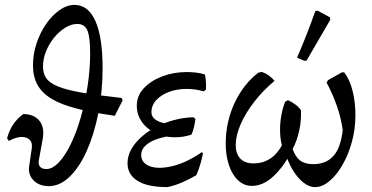

<svg xmlns="http://www.w3.org/2000/svg" viewBox="-20 -754 1522 786"><path d="M180 8Q141 8 118 -15Q95 -38 99 -71L110 -146Q115 -181 87 -190.5Q59 -200 16 -177L9 -188Q25 -250 75 -287Q119 -287 141 -260Q163 -233 155 -186L139 -98Q136 -81 144 -71.5Q152 -62 170 -62Q195 -62 221 -89.5Q247 -117 270 -164.5Q293 -212 310.5 -273Q328 -334 338.5 -401.5Q349 -469 349 -536Q349 -604 337.5 -630Q326 -656 296 -656Q272 -656 247 -640.5Q222 -625 201.5 -600Q181 -575 168.5 -544Q156 -513 156 -481Q156 -454 169 -434.5Q182 -415 216.5 -400.5Q251 -386 314.5 -375Q378 -364 478 -353L482 -343L450 -280Q358 -293 294 -309.5Q230 -326 190.5 -350Q151 -374 133 -407.5Q115 -441 115 -487Q115 -532 129.5 -576Q144 -620 168.5 -655.5Q193 -691 223.5 -712.5Q254 -734 285 -734Q341 -734 370.5 -668Q400 -602 400 -475Q400 -378 382.5 -290.5Q365 -203 335 -136Q305 -69 265 -30.5Q225 8 180 8Z M665 12Q583 12 542.5 -14Q502 -40 502 -86Q502 -115 517 -142Q532 -169 558 -192.5Q584 -216 618.5 -234Q653 -252 692.5 -262.5Q732 -273 772 -274L780 -267Q778 -251 774.5 -235Q771 -219 764 -203Q720 -204 682.5 -198.5Q645 -193 617 -182.5Q589 -172 573.5 -156Q558 -140 558 -120Q558 -95 578.5 -81Q599 -67 633 -67Q657 -67 686 -74Q715 -81 745.5 -95.5Q776 -110 806 -131L811 -127Q807 -105 800.5 -83Q794 -61 784 -37Q757 -21 726 -7.5Q695 6 665 12ZM696 -192Q663 -192 635 -201.5Q607 -211 585.5 -228.5Q564 -246 552 -269.5Q540 -293 540 -321Q540 -362 569 -393Q598 -424 644.5 -441.5Q691 -459 743 -459Q763 -459 782 -457Q801 -455 819 -449Q822 -434 823 -418.5Q824 -403 823 -387L814 -380Q781 -390 743 -390Q705 -390 672.5 -378Q640 -366 620 -344.5Q600 -323 600 -295Q600 -274 620.5 -261.5Q641 -249 681 -246L764 -203Q746 -197 729.5 -194.5Q713 -192 696 -192Z M1051 -460Q1068 -454 1080.5 -445Q1093 -436 1104 -423Q1057 -384 1021 -337.5Q985 -291 965 -245Q945 -199 945 -160Q945 -125 963.5 -105Q982 -85 1019 -85Q1055 -85 1084.5 -103.5Q1114 -122 1134 -159Q1127 -185 1126.5 -218Q1126 -251 1132 -283.5Q1138 -316 1148 -338L1159 -344Q1174 -337 1188 -327Q1202 -317 1212 -303Q1214 -264 1205.5 -222Q1197 -180 1178 -144Q1189 -112 1208.5 -97Q1228 -82 1262 -82Q1315 -82 1345 -115.5Q1375 -149 1383 -222Q1376 -272 1359 -320.5Q1342 -369 1317 -416L1323 -426L1380 -458H1389Q1412 -428 1423.5 -381.5Q1435 -335 1435 -283Q1435 -226 1420.5 -173Q1406 -120 1381.5 -78Q1357 -36 1328 -12Q1299 12 1269 12Q1245 12 1220.5 -8Q1196 -28 1177 -60.5Q1158 -93 1147 -132L1171 -131Q1143 -74 1100.5 -33.5Q1058 7 1011 7Q979 7 954.5 -16Q930 -39 917 -78.5Q904 -118 904 -167Q904 -211 913.5 -253.5Q923 -296 941 -334Q959 -372 983.5 -403Q1008 -434 1037 -456ZM1332 -673 1235 -506 1226 -505 1196 -518Q1217 -566 1235.5 -613.5Q1254 -661 1271 -709L1281 -710L1331 -683Z"/></svg>

Font: Alegreya
Style: Italic
Weight: 400
Italic angle: -7°
Designer: Juan Pablo del Peral
Foundry: Huerta Tipografica
Version: Version 2.009